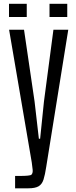

<svg xmlns="http://www.w3.org/2000/svg" viewBox="-20 -892 409 1030"><path d="M61 118.2V51.8H89.8Q110.8 51.8 127.9 50.3Q145 48.8 148.9 44.9Q156.7 36.6 155.3 19.3Q153.8 2 150.4 -20.5L28.8 -732.4H108.9L165.5 -347.2L188.5 -147.9H195.3L215.8 -347.2L266.6 -732.4H346.2L228 2.9Q221.7 45.4 213.6 70.8Q205.6 96.2 187.3 107.2Q168.9 118.2 131.8 118.2ZM245.6 -800.8V-871.6H340.8V-800.8ZM28.3 -800.8V-871.6H123.5V-800.8Z"/></svg>

Font: Antonio ExtraLight
Style: Regular
Weight: 250
Designer: Vernon Adams
Foundry: Vernon Adams
Version: Version 1.002